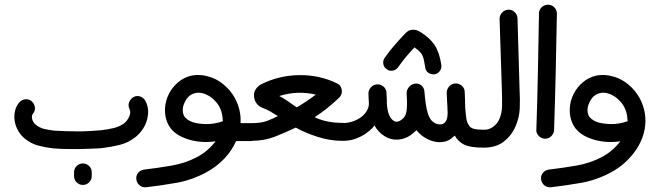

<svg xmlns="http://www.w3.org/2000/svg" viewBox="-20 -588 2796 814"><path d="M280 44Q241 44 205 41Q176 38 143 29.5Q110 21 82 -3Q67 -16 56.5 -34.5Q46 -53 42.5 -73.5Q39 -94 43 -115Q47 -136 61 -153Q71 -165 86.5 -167Q102 -169 114 -159Q126 -148 128 -133Q130 -118 119 -105Q113 -97 116.5 -83Q120 -69 131 -60Q147 -46 169 -41Q191 -36 212 -34Q231 -33 256.5 -32Q282 -31 309 -31Q336 -31 362.5 -32.5Q389 -34 410 -36Q436 -39 461.5 -45Q487 -51 506 -65Q520 -76 528 -94Q536 -112 529 -126Q522 -140 527.5 -154.5Q533 -169 547 -177Q561 -184 575.5 -178.5Q590 -173 597 -159Q608 -138 608 -115.5Q608 -93 601 -72.5Q594 -52 581 -34.5Q568 -17 552 -5Q522 18 486.5 26.5Q451 35 419 39Q406 41 387.5 41.5Q369 42 349 43Q329 44 310.5 44Q292 44 280 44ZM331 196Q316 196 305 185Q294 174 294 158V142Q294 127 305 116Q316 105 331 105Q347 105 358 116Q369 127 369 142V158Q369 174 358 185Q347 196 331 196Z M595 206Q581 206 570.5 196.5Q560 187 558 172Q556 157 565.5 145Q575 133 591 131Q650 124 708 114Q766 104 817 77Q838 66 858 49Q878 32 894 11Q861 16 828.5 13Q796 10 767 -1Q711 -21 691 -65Q678 -94 679.5 -127Q681 -160 696 -190Q711 -219 735.5 -239.5Q760 -260 790 -267Q829 -275 869.5 -262Q910 -249 942 -217Q968 -191 983 -157.5Q998 -124 1000 -88V-66H1044Q1059 -66 1070 -55Q1081 -44 1081 -28Q1081 -12 1070 -1Q1059 10 1044 10H981Q963 51 930 85.5Q897 120 852 144Q792 176 726 187.5Q660 199 599 206ZM794 -71Q817 -63 852 -62Q887 -61 925 -74Q925 -80 924 -84Q923 -106 914 -127Q905 -148 888 -164Q874 -178 856 -186.5Q838 -195 821 -195Q815 -195 807 -193Q779 -187 764 -156Q756 -141 755 -125.5Q754 -110 760 -97Q768 -82 794 -71Z M1047 9Q1009 9 1003 -22Q1001 -38 1009.5 -52Q1018 -66 1048 -66Q1087 -66 1112.5 -75.5Q1138 -85 1158 -96Q1141 -107 1125 -116Q1109 -125 1092 -131Q1077 -137 1067.5 -150Q1058 -163 1057 -179Q1055 -195 1063.5 -208.5Q1072 -222 1086 -230Q1161 -268 1247 -269.5Q1333 -271 1408 -235Q1426 -227 1429 -207Q1432 -188 1418 -174Q1369 -127 1314 -91Q1342 -78 1371 -72.5Q1400 -67 1433 -67Q1448 -67 1460.5 -58Q1473 -49 1475 -33Q1477 -18 1466 -4.5Q1455 9 1430 9Q1379 9 1326 -8Q1273 -25 1234 -47Q1192 -27 1146.5 -9Q1101 9 1047 9ZM1238 -133Q1280 -157 1319 -187Q1240 -205 1164 -181Q1181 -172 1196 -162Q1211 -152 1226 -141Z M1816 -273Q1804 -273 1794.5 -280.5Q1785 -288 1783 -301Q1780 -317 1778 -329Q1776 -341 1772 -350.5Q1768 -360 1760 -368.5Q1752 -377 1737 -387Q1725 -374 1716.5 -364.5Q1708 -355 1700.5 -346Q1693 -337 1685.5 -327Q1678 -317 1667 -302Q1659 -291 1644.5 -288.5Q1630 -286 1619 -295Q1607 -303 1605 -317.5Q1603 -332 1611 -343Q1623 -360 1632.5 -372Q1642 -384 1651 -394.5Q1660 -405 1670 -416Q1680 -427 1694 -442Q1698 -447 1707.5 -454.5Q1717 -462 1733 -462Q1744 -462 1751.5 -458Q1759 -454 1763 -452Q1783 -439 1797.5 -426Q1812 -413 1822.5 -397Q1833 -381 1840 -360.5Q1847 -340 1851 -313Q1853 -299 1845 -287.5Q1837 -276 1823 -273ZM2032 38Q1973 38 1947.5 25Q1922 12 1908 -13Q1904 -9 1898 -5Q1887 6 1870.5 11Q1854 16 1836 14.5Q1818 13 1799.5 5Q1781 -3 1765 -16Q1753 -26 1746 -36Q1742 -32 1740 -31Q1708 1 1667 4Q1637 6 1610 -11Q1583 -28 1567 -57Q1567 -54 1557 -43.5Q1547 -33 1529.5 -21Q1512 -9 1488 0Q1464 9 1435 9Q1420 10 1405.5 -0.5Q1391 -11 1390 -26Q1389 -42 1400.5 -53.5Q1412 -65 1428 -66Q1455 -66 1476.5 -73.5Q1498 -81 1513 -93Q1528 -105 1536 -119.5Q1544 -134 1544 -149Q1544 -152 1543.5 -158.5Q1543 -165 1542 -191Q1542 -205 1551.5 -216.5Q1561 -228 1575 -230Q1590 -232 1602 -224Q1614 -216 1618 -201Q1618 -199 1618.5 -191.5Q1619 -184 1619.5 -175.5Q1620 -167 1620 -159.5Q1620 -152 1620 -149Q1621 -135 1623.5 -121Q1626 -107 1632 -96Q1637 -85 1646 -78Q1655 -71 1663 -72Q1673 -72 1688 -85Q1693 -90 1697 -96.5Q1701 -103 1703 -114.5Q1705 -126 1705.5 -144Q1706 -162 1704 -190Q1703 -205 1712.5 -217.5Q1722 -230 1737 -233Q1753 -236 1765 -227Q1777 -218 1779 -203Q1782 -168 1785.5 -145.5Q1789 -123 1793.5 -108.5Q1798 -94 1803 -86Q1808 -78 1814 -73Q1825 -63 1839.5 -61Q1854 -59 1863 -66Q1874 -74 1876.5 -92.5Q1879 -111 1877 -127Q1877 -129 1877 -131.5Q1877 -134 1876.5 -140.5Q1876 -147 1875.5 -159Q1875 -171 1874 -192Q1873 -207 1882.5 -219.5Q1892 -232 1908 -234Q1923 -236 1935.5 -226.5Q1948 -217 1950 -202Q1950 -200 1950.5 -190Q1951 -180 1951.5 -168Q1952 -156 1952 -146Q1952 -136 1952 -134Q1954 -117 1955.5 -98Q1957 -79 1963 -65Q1967 -58 1970.5 -53Q1974 -48 1981.5 -44.5Q1989 -41 2002.5 -39.5Q2016 -38 2039 -38Q2055 -38 2063.5 -24Q2072 -10 2069 6Q2067 20 2056.5 29Q2046 38 2032 38Z M2030 38Q2005 38 1997.5 24Q1990 10 1990 3Q1990 -20 2003 -29Q2016 -38 2034 -38Q2054 -38 2071.5 -51Q2089 -64 2097 -83Q2108 -108 2108.5 -138.5Q2109 -169 2108 -198L2098 -508Q2098 -523 2108.5 -534.5Q2119 -546 2135 -547Q2150 -548 2161.5 -537Q2173 -526 2174 -511L2183 -201Q2185 -168 2183.5 -129Q2182 -90 2166 -53Q2150 -15 2117 11.5Q2084 38 2030 38Z M2288 0Q2272 -2 2262 -14Q2252 -26 2254 -41Q2258 -158 2260.5 -284.5Q2263 -411 2265 -528Q2264 -544 2274.5 -555.5Q2285 -567 2301 -568Q2317 -569 2328.5 -558.5Q2340 -548 2341 -532Q2339 -412 2336 -282.5Q2333 -153 2329 -34Q2327 -20 2316.5 -10Q2306 0 2292 0Z M2311 206Q2297 206 2286.5 196.5Q2276 187 2274 172Q2272 157 2281.5 145Q2291 133 2307 131Q2366 124 2424 114Q2482 104 2533 77Q2554 66 2574 49Q2594 32 2610 11Q2577 16 2544.5 13Q2512 10 2483 -1Q2427 -21 2407 -65Q2394 -94 2395.5 -127Q2397 -160 2412 -190Q2427 -219 2451.5 -239.5Q2476 -260 2506 -267Q2545 -275 2585.5 -262Q2626 -249 2658 -217Q2684 -191 2699 -157.5Q2714 -124 2716 -88Q2718 -54 2708.5 -20.5Q2699 13 2679.5 43Q2660 73 2632 99Q2604 125 2568 144Q2508 176 2442 187.5Q2376 199 2315 206ZM2510 -71Q2533 -63 2568 -62Q2603 -61 2641 -74Q2641 -80 2640 -84Q2639 -106 2630 -127Q2621 -148 2604 -164Q2590 -178 2572 -186.5Q2554 -195 2537 -195Q2531 -195 2523 -193Q2495 -187 2480 -156Q2472 -141 2471 -125.5Q2470 -110 2476 -97Q2484 -82 2510 -71Z"/></svg>

Font: Dongol
Style: Regular
Weight: 400
Designer: Abdo Mohamed and Ibrahim Hamdi
Foundry: Protype Foundry
Version: Version 1.000;hotconv 1.0.109;makeotfexe 2.5.65596